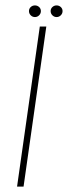

<svg xmlns="http://www.w3.org/2000/svg" viewBox="-20 -689 251 709"><path d="M43 0 127 -591H151L67 0ZM109 -626Q100 -626 93.5 -632.5Q87 -639 87 -648Q87 -657 93.5 -663Q100 -669 109 -669Q118 -669 124.5 -663Q131 -657 131 -648Q131 -639 124.5 -632.5Q118 -626 109 -626ZM189 -626Q180 -626 173.5 -632.5Q167 -639 167 -648Q167 -657 173.5 -663Q180 -669 189 -669Q198 -669 204.5 -663Q211 -657 211 -648Q211 -639 204.5 -632.5Q198 -626 189 -626Z"/></svg>

Font: Alumni Sans Thin
Style: Italic
Weight: 100
Italic angle: -8°
Designer: Robert E. Leuschke
Foundry: Robert E. Leuschke
Version: Version 1.016